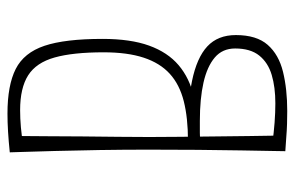

<svg xmlns="http://www.w3.org/2000/svg" viewBox="-154 -606 770 501"><g transform="rotate(-90 230.5 -355.0)"><path d="M118 -222 114 -249Q174 -249 217.5 -260Q261 -271 289 -296.5Q317 -322 331 -364.5Q345 -407 345 -469Q345 -549 331.5 -597Q318 -645 285 -666Q252 -687 194 -687Q173 -687 149.5 -685Q126 -683 98 -678L84 -714Q113 -717 138 -718.5Q163 -720 185 -720Q259 -720 301.5 -698.5Q344 -677 362 -623.5Q380 -570 380 -472Q380 -399 362.5 -350.5Q345 -302 311.5 -273.5Q278 -245 229 -233.5Q180 -222 118 -222ZM192 10Q176 10 158.5 9.5Q141 9 123.5 7.5Q106 6 87 5L106 -29Q135 -25 161.5 -23Q188 -21 212 -21Q254 -21 286 -30.5Q318 -40 336.5 -63Q355 -86 355 -126Q355 -159 331.5 -179Q308 -199 266 -208.5Q224 -218 166 -218Q159 -218 151 -218Q143 -218 135 -218Q127 -218 118 -217L114 -249Q209 -251 270 -238.5Q331 -226 360.5 -198.5Q390 -171 390 -124Q390 -70 364.5 -41Q339 -12 294 -1Q249 10 192 10ZM87 5Q87 5 87.5 -26Q88 -57 89 -109Q90 -161 90.5 -224.5Q91 -288 91 -352Q91 -416 90 -480Q89 -544 87.5 -597Q86 -650 85 -682Q84 -714 84 -714L127 -704Q127 -704 126.5 -679Q126 -654 126 -613Q126 -572 125.5 -524.5Q125 -477 124.5 -431Q124 -385 124 -350Q124 -315 124.5 -269.5Q125 -224 125.5 -177Q126 -130 126.5 -90Q127 -50 127.5 -25.5Q128 -1 128 -1Z"/></g></svg>

Font: Truculenta Thin
Style: Regular
Weight: 250
Version: Version 1.002